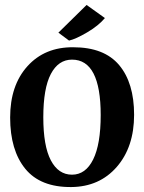

<svg xmlns="http://www.w3.org/2000/svg" viewBox="-20 -748 580 776"><path d="M259 -584 216 -616 330 -728 404 -675Q378 -644 332 -617Q286 -590 259 -584ZM268 8Q143 9 82 -66Q21 -141 21 -273Q21 -403 91 -480.5Q161 -558 276 -557Q401 -557 461.5 -485Q522 -413 522 -284Q522 -154 452 -73.5Q382 7 268 8ZM271 -507Q216 -507 185.5 -449Q155 -391 155 -274Q155 -158 185.5 -100Q216 -42 271 -42Q326 -42 356.5 -103.5Q387 -165 387 -283Q387 -507 271 -507Z"/></svg>

Font: Aikya
Style: Bold
Weight: 700
Designer: Neelakash Kshetrimayum (Latin subset based on Merriweather by Eben Sorkin)
Foundry: Brand New Type
Version: Version 1.00 b005